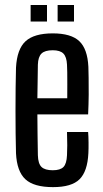

<svg xmlns="http://www.w3.org/2000/svg" viewBox="-20 -741 412 768"><path d="M192 7.5Q115.5 7.5 81.5 -24Q47.5 -55.5 44 -128Q43 -163 42.5 -206.8Q42 -250.5 42 -298Q42 -345.5 42.5 -390.2Q43 -435 44 -470.5Q48 -544.5 82.2 -576Q116.5 -607.5 191 -607.5Q264 -607.5 297 -576.5Q330 -545.5 333.5 -474Q334 -459.5 334.5 -430Q335 -400.5 334.8 -362.2Q334.5 -324 332.5 -283.5H129.5Q129.5 -244.5 130.2 -204.2Q131 -164 131.5 -120Q132.5 -86 146.2 -73Q160 -60 191 -60Q221 -60 233.8 -73Q246.5 -86 248 -120Q249 -136.5 249 -160.2Q249 -184 248 -213H332.5Q334 -195 334.2 -171Q334.5 -147 333.5 -128Q330 -55.5 298.2 -24Q266.5 7.5 192 7.5ZM129.5 -348H249Q249 -376 249.2 -403.2Q249.5 -430.5 249 -451.5Q248.5 -472.5 248 -482.5Q246.5 -513.5 233.5 -526.8Q220.5 -540 191 -540Q159.5 -540 146 -526.8Q132.5 -513.5 131.5 -482.5Q131 -446 130.5 -413Q130 -380 129.5 -348ZM210.5 -655V-721H276V-655ZM102.5 -655V-721H168V-655Z"/></svg>

Font: Big Shoulders Display Thin SemiBold
Style: Regular
Weight: 600
Version: Version 2.002